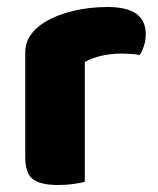

<svg xmlns="http://www.w3.org/2000/svg" viewBox="-20 -520 451 548"><path d="M222 -1Q211 2 190.5 5Q170 8 146 8Q96 8 74 -8.5Q52 -25 52 -72V-369Q52 -398 67 -419.5Q82 -441 108 -457Q143 -478 189.5 -489Q236 -500 287 -500Q396 -500 396 -423Q396 -405 391 -389.5Q386 -374 379 -363Q360 -367 324 -367Q298 -367 270.5 -361Q243 -355 222 -343Z"/></svg>

Font: Baloo Thambi 2 ExtraBold
Style: Regular
Weight: 800
Designer: Aadarsh Rajan and Ek Type
Foundry: Ek Type
Version: Version 1.640;hotconv 1.0.111;makeotfexe 2.5.65597; ttfautoh